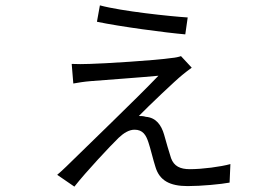

<svg xmlns="http://www.w3.org/2000/svg" viewBox="-20 -653 1040 715"><path d="M352 -633 341 -572C426 -554 599 -531 670 -525L679 -588C615 -592 434 -611 352 -633ZM694 -401 654 -444C646 -441 632 -438 619 -437C560 -428 362 -416 315 -415C291 -414 265 -414 247 -415L253 -342C270 -345 293 -349 319 -351C368 -355 522 -366 570 -371C488 -285 305 -110 226 -32C212 -18 203 -11 193 -2L257 42C300 -13 393 -112 422 -140C441 -158 461 -170 481 -170C512 -170 524 -150 533 -122C540 -102 551 -55 559 -31C574 19 612 40 679 40C730 40 803 33 835 27L838 -42C802 -32 734 -23 687 -23C651 -23 628 -34 617 -64C610 -85 598 -127 591 -152C581 -186 562 -215 523 -218C514 -221 504 -221 497 -221C533 -258 635 -355 659 -374C667 -381 682 -392 694 -401Z"/></svg>

Font: Genne Gothic Normal
Style: Regular
Weight: 350
Designer: Ryoko NISHIZUKA (kana & ideographs); Paul D. Hunt (Latin, Greek & Cyrillic); Wenlong ZHANG (bopomofo); Sandoll Communica
Foundry: Adobe Systems Incorporated
Version: Version 1.004;PS 1.004;hotconv 16.6.51;makeotf.lib2.5.65220